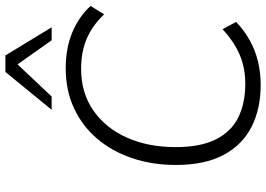

<svg xmlns="http://www.w3.org/2000/svg" viewBox="-157 -819 984 710"><g transform="rotate(-90 335.0 -464.0)"><path d="M376 8Q288 8 221.5 -25.5Q155 -59 117.5 -128.5Q80 -198 80 -306Q80 -393 105 -467Q130 -541 176.5 -596Q223 -651 289 -682Q355 -713 438 -713Q512 -713 570.5 -688.5Q629 -664 668 -621L637 -571Q596 -614 547.5 -635Q499 -656 435 -656Q346 -656 281 -610.5Q216 -565 181 -486.5Q146 -408 146 -306Q146 -215 174.5 -158Q203 -101 255.5 -75Q308 -49 380 -49Q438 -49 486 -69Q534 -89 582 -133L609 -83Q578 -53 541 -32.5Q504 -12 462.5 -2Q421 8 376 8ZM284 -765 424 -936H485L589 -765H541L452 -891L333 -765Z"/></g></svg>

Font: Nunito Sans 12pt ExtraLight 12pt Light
Style: Italic
Weight: 300
Italic angle: -9°
Version: Version 3.101;gftools[0.9.27]